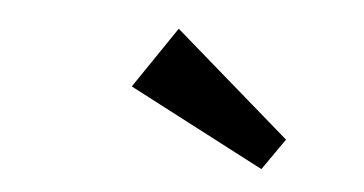

<svg xmlns="http://www.w3.org/2000/svg" viewBox="-29 -733 497 262"><g transform="rotate(5 220.0 -602.5)"><path d="M336 -512 150 -609 207 -693 366 -555Z"/></g></svg>

Font: Zilla Slab SemiBold
Style: Regular
Weight: 600
Designer: Typotheque.com
Foundry: Typotheque type foundry
Version: Version 1.1; 2017